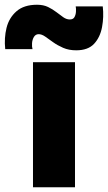

<svg xmlns="http://www.w3.org/2000/svg" viewBox="-92 -789 455 809"><path d="M47 0V-527H224V0ZM229 -577Q198 -577 174 -587.5Q150 -598 132 -611Q114 -624 99 -634.5Q84 -645 71 -645Q58 -645 51 -633.5Q44 -622 43 -607Q42 -592 45 -582H-70Q-75 -629 -64.5 -671.5Q-54 -714 -22.5 -741.5Q9 -769 64 -769Q91 -769 110.5 -759.5Q130 -750 145.5 -738Q161 -726 174.5 -716.5Q188 -707 202 -707Q216 -707 221.5 -716.5Q227 -726 228 -739Q229 -752 227 -762H341Q346 -718 338 -675Q330 -632 304.5 -604.5Q279 -577 229 -577Z"/></svg>

Font: Onest Black
Style: Regular
Weight: 900
Designer: Dmitri Voloshin, Andrey Kudryavtsev
Foundry: Dmitri Voloshin, Andrey Kudryavtsev
Version: Version 1.000;gftools[0.9.33]